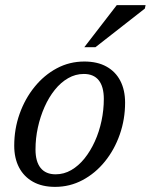

<svg xmlns="http://www.w3.org/2000/svg" viewBox="-20 -719 588 749"><path d="M309 -479Q360 -479 395.5 -459.2Q431 -439.5 449.5 -403.5Q468 -367.5 468 -318.5Q468 -253.5 447.2 -194.2Q426.5 -135 389.2 -89Q352 -43 302.2 -16.5Q252.5 10 195 10Q144 10 108.5 -10Q73 -30 54.2 -66Q35.5 -102 35.5 -150.5Q35.5 -216 56.5 -275Q77.5 -334 114.8 -380Q152 -426 201.5 -452.5Q251 -479 309 -479ZM197 -39Q229.5 -39 258 -55.5Q286.5 -72 309.8 -101Q333 -130 350 -167.5Q367 -205 376 -247.5Q385 -290 385 -333Q385 -381 365.2 -405.8Q345.5 -430.5 307 -430.5Q274.5 -430.5 245.8 -414Q217 -397.5 193.8 -368.5Q170.5 -339.5 153.8 -301.8Q137 -264 127.8 -221.8Q118.5 -179.5 118.5 -136Q118.5 -88.5 138.5 -63.8Q158.5 -39 197 -39ZM309 -535 435.5 -699H548L545 -685.5L352.5 -535Z"/></svg>

Font: Newsreader 12pt
Style: Italic
Weight: 400
Italic angle: -17°
Version: Version 1.003